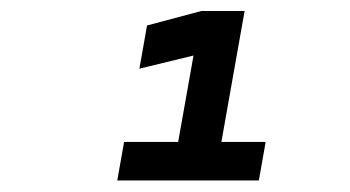

<svg xmlns="http://www.w3.org/2000/svg" viewBox="-20 -713 626 343"><path d="M189.5 -390.6 201.7 -459.5H298.3L325.7 -613.8L229 -590.3L242.7 -667.5L339.8 -693.4H417L375.5 -459.5H454.6L442.4 -390.6Z"/></svg>

Font: CaskaydiaCove NFP
Style: Italic
Weight: 400
Italic angle: -10°
Designer: Aaron Bell
Foundry: Saja Typeworks
Version: Version 2111.001; VTT 6.35;Nerd Fonts 3.1.1